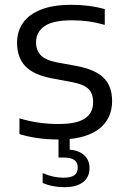

<svg xmlns="http://www.w3.org/2000/svg" viewBox="-20 -571 524 799"><path d="M270 7.5V51.5Q310 55.5 331.2 75.5Q352.5 95.5 352.5 129Q352.5 166.5 325.2 187.2Q298 208 247.5 208Q223.5 208 199.2 203.2Q175 198.5 157.5 190V149Q199.5 168.5 245 168.5Q274.5 168.5 289 158.5Q303.5 148.5 303.5 126.5Q303.5 104.5 288.8 94.5Q274 84.5 244 84.5H223.5V9.5Q133.5 9.5 61 -13V-78.5Q103 -66 142.2 -60.5Q181.5 -55 224 -55Q299 -55 333.2 -78Q367.5 -101 367.5 -145.5Q367.5 -182 347.8 -201.2Q328 -220.5 278.5 -229.5L195.5 -245Q119.5 -259.5 85.2 -295.8Q51 -332 51 -393Q51 -440 75.5 -475.5Q100 -511 150.5 -531Q201 -551 277.5 -551Q352.5 -551 416 -533V-467.5Q381 -477.5 348 -482Q315 -486.5 279 -486.5Q199.5 -486.5 164.8 -461.8Q130 -437 130 -395Q130 -362 149.2 -341.5Q168.5 -321 216 -311.5L298.5 -296.5Q376 -282 411.2 -247.2Q446.5 -212.5 446.5 -150.5Q446.5 -84 401.8 -42.8Q357 -1.5 270 7.5Z"/></svg>

Font: Encode Sans Semi Expanded
Style: Regular
Weight: 400
Width: 6
Designer: Multiple Designers
Foundry: Impallari Type
Version: Version 2.000